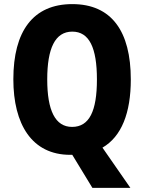

<svg xmlns="http://www.w3.org/2000/svg" viewBox="-20 -745 702 935"><path d="M617 -358C617 -593 523 -725 332 -725C141 -725 45 -593 45 -359C45 -140 135 9 322 9C325 9 329 9 332 9L430 170H615L479 -26C572 -80 617 -195 617 -358ZM210 -358C210 -509 248 -591 332 -591C415 -591 452 -512 452 -358C452 -204 415 -127 331 -127C249 -127 210 -207 210 -358Z"/></svg>

Font: Noto Sans Lao Looped Condensed ExtraBold
Style: Regular
Weight: 800
Width: 3
Designer: Mark Frömberg, Ben Mitchell
Foundry: The Fontpad Ltd
Version: Version 1.002